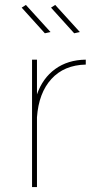

<svg xmlns="http://www.w3.org/2000/svg" viewBox="-20 -759 378 779"><path d="M328 -517V-497Q240 -495 188.5 -438.5Q137 -382 130 -283V0H110V-517H130V-376Q153 -442 204 -479Q255 -516 328 -517ZM185 -629 162 -624 68 -728 85 -739ZM304 -629 281 -624 187 -728 204 -739Z"/></svg>

Font: Montserrat-Arabic Thin
Style: Regular
Weight: 250
Designer: Mohamed Gaber
Foundry: Kief Type Foundry
Version: Version 5.008